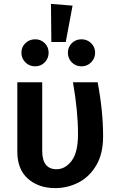

<svg xmlns="http://www.w3.org/2000/svg" viewBox="-20 -952 604 987"><path d="M510 -251Q510 -161 474.5 -101.5Q439 -42 383 -13.5Q327 15 263 15Q179 15 124 -33Q69 -81 69 -173V-529H197V-177Q197 -82 271 -82Q315 -82 348 -125Q381 -168 381 -262Q381 -382 355 -529H482Q510 -382 510 -251ZM353 -923 318 -736H244L242 -932ZM230 -681Q230 -652 210 -631.5Q190 -611 161 -611Q131 -611 110.5 -631.5Q90 -652 90 -681Q90 -710 110.5 -730Q131 -750 161 -750Q190 -750 210 -730Q230 -710 230 -681ZM469 -681Q469 -652 448.5 -631.5Q428 -611 399 -611Q369 -611 349 -631.5Q329 -652 329 -681Q329 -710 349 -730Q369 -750 399 -750Q428 -750 448.5 -730Q469 -710 469 -681Z"/></svg>

Font: Fira Sans Medium
Style: Regular
Weight: 500
Designer: bBox Type GmbH & Carrois Corporate GbR & Edenspiekermann AG
Foundry: bBox Type GmbH & Carrois Corporate GbR & Edenspiekermann AG
Version: Version 4.301